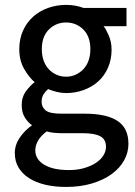

<svg xmlns="http://www.w3.org/2000/svg" viewBox="-20 -528 544 773"><path d="M122.1 77.1Q122.1 113.3 157.7 135Q193.4 156.7 257.8 156.7Q292 156.7 319.8 148.4Q347.7 140.1 366.9 127.2Q386.2 114.3 396.5 97.4Q406.7 80.6 406.7 63Q406.7 32.7 383.5 20.5Q360.4 8.3 314 8.3H230Q215.8 8.3 199 6.8Q182.1 5.4 168 1Q145 18.1 133.5 37.8Q122.1 57.6 122.1 77.1ZM39.6 87.9Q39.6 55.7 59.3 26.4Q79.1 -2.9 110.4 -24.9V-22.9Q94.2 -33.2 80.8 -53.7Q67.4 -74.2 67.4 -105Q67.4 -137.7 85.2 -161.6Q103 -185.5 120.6 -197.8V-196.3Q97.7 -215.3 77.6 -249.8Q57.6 -284.2 57.6 -330.1Q57.6 -371.1 72.5 -404.3Q87.4 -437.5 113.3 -460.7Q139.2 -483.9 173.6 -496.1Q208 -508.3 246.1 -508.3Q266.6 -508.3 284.4 -504.9Q302.2 -501.5 315.9 -496.1H489.3V-422.4H397Q405.3 -413.6 417.2 -386.7Q429.2 -359.9 429.2 -328.1Q429.2 -288.1 414.8 -255.4Q400.4 -222.7 375.7 -200.4Q351.1 -178.2 317.4 -165.8Q283.7 -153.3 246.1 -153.3Q227.5 -153.3 207.8 -158.2Q188 -163.1 173.8 -169.4Q164.1 -161.6 155.8 -148.9Q147.5 -136.2 147.5 -117.7Q147.5 -97.2 163.6 -83.7Q179.7 -70.3 228 -70.3H321.8Q408.2 -70.3 452.6 -41.5Q497.1 -12.7 497.1 51.3Q497.1 86.4 479.5 117.9Q461.9 149.4 429.2 173.1Q396.5 196.8 350.1 210.7Q303.7 224.6 246.1 224.6Q200.2 224.6 162.6 215.8Q125 207 97.4 189.5Q69.8 171.9 54.7 146.7Q39.6 121.6 39.6 87.9ZM246.1 -219.2Q266.1 -219.2 283.4 -226.8Q300.8 -234.4 314.7 -248.5Q328.6 -262.7 336.2 -283.2Q343.8 -303.7 343.8 -330.1Q343.8 -381.3 315.2 -409.4Q286.6 -437.5 246.1 -437.5Q205.6 -437.5 177 -409.4Q148.4 -381.3 148.4 -330.1Q148.4 -303.7 156 -283.2Q163.6 -262.7 177.2 -248.5Q190.9 -234.4 208.5 -226.8Q226.1 -219.2 246.1 -219.2Z"/></svg>

Font: Pyidaungsu Numbers
Style: Regular
Weight: 400
Designer: Sun Tun
Foundry: MCF
Version: Version 1.083; ttfautohint (v1.8.2)